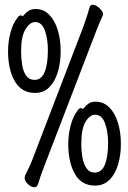

<svg xmlns="http://www.w3.org/2000/svg" viewBox="-20 -759 540 810"><path d="M333 -650Q339 -666 346 -688Q353 -710 358 -728Q361 -739 371 -739Q384 -739 399.5 -724.5Q415 -710 415 -699Q415 -696 414 -695Q407 -679 399.5 -662Q392 -645 387 -631L166 -56Q159 -38 152.5 -19.5Q146 -1 140 19Q136 31 125 31Q112 31 98 18Q84 5 84 -9Q84 -13 86 -19Q93 -33 101 -49.5Q109 -66 114 -79ZM76 -690Q87 -704 99.5 -712.5Q112 -721 130 -721Q164 -721 187.5 -697Q211 -673 223.5 -632.5Q236 -592 236 -543Q236 -496 224 -455.5Q212 -415 188 -391Q164 -367 128 -367Q71 -367 42.5 -416Q14 -465 14 -543Q14 -584 24.5 -622.5Q35 -661 55 -686Q60 -694 68 -694Q72 -694 76 -690ZM126 -422Q155 -422 168.5 -455.5Q182 -489 182 -547Q182 -594 169.5 -630Q157 -666 128 -666Q106 -666 87.5 -635.5Q69 -605 69 -543Q69 -513 73.5 -485Q78 -457 90.5 -439.5Q103 -422 126 -422ZM330 -299Q341 -313 353 -321.5Q365 -330 383 -330Q417 -330 441 -306Q465 -282 477.5 -241.5Q490 -201 490 -152Q490 -105 478 -64.5Q466 -24 441.5 0Q417 24 381 24Q324 24 296 -25Q268 -74 268 -152Q268 -193 278.5 -231.5Q289 -270 309 -295Q314 -303 322 -303Q326 -303 330 -299ZM379 -31Q409 -31 422.5 -64.5Q436 -98 436 -156Q436 -203 423 -239Q410 -275 381 -275Q359 -275 341 -245.5Q323 -216 323 -152Q323 -121 328 -93.5Q333 -66 345.5 -48.5Q358 -31 379 -31Z"/></svg>

Font: Moon Stars Kai HW
Style: Regular
Weight: 400
Designer: GuiWonder
Version: Version 1.101